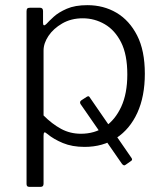

<svg xmlns="http://www.w3.org/2000/svg" viewBox="-20 -560 634 745"><path d="M488 65 468 79Q460 86 452 74L292 -157Q290 -162 291 -165Q292 -168 296 -171L316 -184Q324 -189 327 -184L491 54Q495 61 488 65ZM135 -530Q147 -530 147 -517V-471Q147 -463 150.5 -462Q154 -461 160 -467Q170 -478 188.5 -495Q207 -512 239 -526Q271 -540 319 -540Q382 -540 432 -510.5Q482 -481 512 -422.5Q542 -364 542 -274Q542 -186 513 -122.5Q484 -59 431.5 -24.5Q379 10 308 10Q260 10 224 -5Q188 -20 164 -40Q155 -48 152 -46Q149 -44 149 -33V153Q149 165 138 165H93Q83 165 83 154V-516Q83 -524 86 -527Q89 -530 97 -530H135ZM149 -112Q182 -79 217 -60Q252 -41 294 -41Q347 -41 387 -68Q427 -95 450.5 -146Q474 -197 474 -271Q474 -348 450 -395.5Q426 -443 386.5 -466Q347 -489 301 -489Q256 -489 221.5 -469Q187 -449 168 -420.5Q149 -392 149 -364V-112Z"/></svg>

Font: Libre Franklin Light
Style: Regular
Weight: 300
Designer: Pablo Impallari, Rodrigo Fuenzalida, Nhung Nguyen
Foundry: Impallari Type
Version: Version 3.000